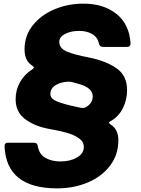

<svg xmlns="http://www.w3.org/2000/svg" viewBox="-20 -799 776 1056"><path d="M5 7V4Q5 -14 24 -14H168Q185 -14 188 5Q195 49 229.5 69Q264 89 312 89Q365 89 403 67.5Q441 46 441 9Q441 -20 413.5 -39Q386 -58 346.5 -69Q307 -80 245 -91Q170 -105 118 -144Q66 -183 66 -253Q66 -304 90 -347Q114 -390 157 -417Q166 -423 166 -428Q166 -432 156 -439Q115 -465 115 -528Q115 -603 160.5 -660Q206 -717 280 -748Q354 -779 439 -779Q550 -779 620.5 -722.5Q691 -666 698 -562V-559Q698 -541 679 -541H546Q528 -541 524 -560Q517 -594 487.5 -611.5Q458 -629 415 -629Q370 -629 338 -612.5Q306 -596 306 -569Q306 -533 347.5 -515.5Q389 -498 468 -483Q560 -465 619.5 -424.5Q679 -384 679 -304Q679 -250 655.5 -203.5Q632 -157 589 -133Q580 -129 580 -124Q580 -120 589 -114Q631 -87 631 -28Q631 52 585.5 112Q540 172 463 204.5Q386 237 294 237Q16 237 5 7ZM435 -205Q442 -205 449 -208Q468 -217 479 -233Q490 -249 490 -269Q490 -293 470.5 -310Q451 -327 418 -336L382 -346Q370 -350 357 -350Q314 -348 285.5 -330.5Q257 -313 257 -281Q257 -261 279.5 -248Q302 -235 362 -220Q394 -212 424 -206Q428 -205 435 -205Z"/></svg>

Font: Open Sauce Two Black Italic
Style: Regular
Weight: 900
Italic angle: -10°
Designer: Alfredo Marco Pradil
Foundry: Creative Sauce Fz LLC
Version: Version 1.477